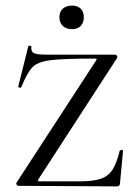

<svg xmlns="http://www.w3.org/2000/svg" viewBox="-20 -663 493 685"><path d="M325 -452Q325 -454 317 -454Q203 -454 158.5 -448Q114 -442 95.5 -423Q77 -404 56 -352Q56 -350 52 -350Q49 -350 46.5 -351.5Q44 -353 45 -354L81 -498Q81 -500 85 -500Q88 -500 90.5 -498.5Q93 -497 92 -496Q90 -479 100.5 -473.5Q111 -468 150 -468H390Q395 -468 397.5 -463.5Q400 -459 397 -455L118 -25Q115 -20 115.5 -18Q116 -16 122 -16H262Q312 -16 339 -25Q366 -34 381 -57Q396 -80 407 -125Q409 -128 414 -128Q419 -128 419 -125L408 -8Q408 -5 405.5 -1.5Q403 2 399 2L46 0Q41 0 39 -4.5Q37 -9 40 -13L322 -446ZM192 -602Q192 -621 204 -632Q216 -643 237 -643Q257 -643 268 -632Q279 -621 279 -602Q279 -582 268 -570.5Q257 -559 237 -559Q216 -559 204 -570.5Q192 -582 192 -602Z"/></svg>

Font: Cormorant Unicase
Style: Regular
Weight: 400
Designer: Christian Thalmann (Catharsis Fonts)
Foundry: Catharsis Fonts
Version: Version 4.000